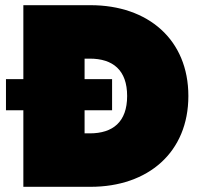

<svg xmlns="http://www.w3.org/2000/svg" viewBox="-20 -720 771 740"><path d="M70 0H329C551 0 706 -133 706 -350C706 -567 551 -700 329 -700H70V-415H3V-295H70ZM326 -206H306V-295H412V-415H306V-494H326C415 -494 470 -450 470 -350C470 -250 415 -206 326 -206Z"/></svg>

Font: Chess Sans Black
Style: Regular
Weight: 900
Designer: Wolf Bōese
Foundry: Wolf Bōese
Version: Version 7.223;Glyphs 3.3 (3306)